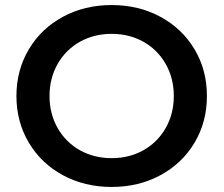

<svg xmlns="http://www.w3.org/2000/svg" viewBox="-20 -730 885 760"><path d="M45 -350Q45 -452 94 -534.5Q143 -617 229 -663.5Q315 -710 422 -710Q529 -710 615 -663.5Q701 -617 750 -535Q799 -453 799 -350Q799 -247 750 -165Q701 -83 615 -36.5Q529 10 422 10Q315 10 229 -36.5Q143 -83 94 -165.5Q45 -248 45 -350ZM668 -350Q668 -420 636 -476.5Q604 -533 548 -564.5Q492 -596 422 -596Q352 -596 296 -564.5Q240 -533 208 -476.5Q176 -420 176 -350Q176 -280 208 -223.5Q240 -167 296 -135.5Q352 -104 422 -104Q492 -104 548 -135.5Q604 -167 636 -223.5Q668 -280 668 -350Z"/></svg>

Font: APTA Sans SemiBold
Style: Bold
Weight: 600
Version: Version 7.200